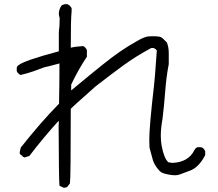

<svg xmlns="http://www.w3.org/2000/svg" viewBox="-20 -816 1040 917"><path d="M285 81 264 71Q261 42 260 -213L261 -232L260 -239Q189 -161 120 -71L97 -64Q90 -66 86 -71Q82 -76 76 -79Q74 -83 74 -88L79 -111Q172 -229 262 -321Q264 -417 264 -513L207 -498Q197 -498 141 -476Q116 -467 79 -458Q74 -459 67.5 -465.5Q61 -472 60 -477V-493Q61 -500 69 -505Q96 -527 261 -571V-663Q265 -689 265 -730Q261 -741 261 -751Q261 -772 275 -791L288 -796H302Q315 -790 322 -777V-761Q318 -727 318 -588Q335 -593 376 -596Q387 -593 395 -577V-545Q354 -484 320 -412V-384Q427 -473 465 -503Q556 -577 633 -619Q668 -640 688 -642L710 -643Q723 -643 736.5 -641.5Q750 -640 758.5 -631.5Q767 -623 777 -613Q786 -591 786 -563V-510Q774 -447 769 -379.5Q764 -312 756 -247Q748 -204 748 -167Q748 -141 752 -120Q763 -60 784 -41L803 -38Q879 -41 908 -98Q913 -109 923 -113H941Q955 -108 960 -93V-75Q928 -13 882 1L839 17Q829 21 817 21Q804 21 789.5 18.5Q775 16 760.5 11.5Q746 7 735 -8Q717 -29 710 -52L694 -111Q693 -129 693 -149Q693 -213 716 -411Q718 -421 729 -575Q720 -587 708 -587L701 -586Q627 -546 567.5 -502.5Q508 -459 436 -403Q324 -304 318 -296Q318 34 314 60Q302 78 296 79Q290 80 285 81Z"/></svg>

Font: Yozai
Style: Regular
Weight: 400
Designer: LXGW / Y.OzVox
Foundry: LXGW / Y.OzVox
Version: Version 0.861;October 22, 2024